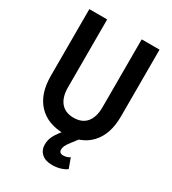

<svg xmlns="http://www.w3.org/2000/svg" viewBox="-218 -825 1037 1156"><g transform="rotate(30 300.0 -247.5)"><path d="M300 16Q185 16 120.5 -52.5Q56 -121 56 -246V-710H180V-238Q180 -170 211 -133Q242 -96 300 -96Q359 -96 389.5 -133Q420 -170 420 -238V-710H544V-246Q544 -121 479.5 -52.5Q415 16 300 16ZM329 215Q283 215 257 191.5Q231 168 231 129Q231 102 241.5 78Q252 54 272 28L306 -14L395 0L362 43Q344 66 337.5 80Q331 94 331 106Q331 132 360 132Q371 132 383.5 128.5Q396 125 405 118L430 186Q416 198 389 206.5Q362 215 329 215Z"/></g></svg>

Font: Geist Mono SemiBold
Style: Regular
Weight: 600
Monospace: yes
Designer: Basement.studio, Andrés Briganti, Mateo Zaragoza
Foundry: Basement.studio, Vercel, Andrés Briganti, Guido Ferreyra, Mateo Zaragoza
Version: Version 1.500; ttfautohint (v1.8.4.7-5d5b)